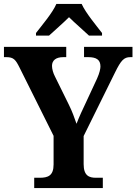

<svg xmlns="http://www.w3.org/2000/svg" viewBox="-20 -951 690 971"><path d="M162 -784V-771H228C254 -795 300 -835 329 -864C357 -836 406 -794 430 -771H496V-784C467 -822 413 -886 393 -931H265C246 -886 191 -822 162 -784ZM153 0H500V-52H465C431 -52 403 -62 403 -121V-263L562 -585C592 -646 607 -662 639 -662H650V-714H405V-662H426C467 -662 488 -649 488 -615C488 -604 484 -583 471 -554L418 -440C398 -398 379 -357 367 -325C356 -356 346 -386 327 -424L258 -564C249 -581 243 -602 243 -618C243 -645 262 -662 300 -662H315V-714H0V-662H12C49 -662 59 -649 79 -609L251 -264V-119C251 -62 222 -52 181 -52H153Z"/></svg>

Font: Noto Serif Myanmar SemiCondensed
Style: Bold
Weight: 700
Width: 4
Designer: Ben Mitchell and the Monotype Design Team
Foundry: Monotype Imaging Inc.
Version: Version 2.106